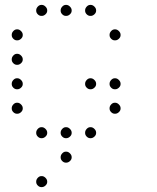

<svg xmlns="http://www.w3.org/2000/svg" viewBox="-20 -593 640 785"><path d="M149 -573Q141 -573 134.5 -566Q128 -559 128 -551V-549Q128 -541 134.5 -534.5Q141 -528 149 -528H151Q159 -528 166 -534.5Q173 -541 173 -549V-551Q173 -559 166 -566Q159 -573 151 -573ZM249 -573Q241 -573 234.5 -566Q228 -559 228 -551V-549Q228 -541 234.5 -534.5Q241 -528 249 -528H251Q259 -528 266 -534.5Q273 -541 273 -549V-551Q273 -559 266 -566Q259 -573 251 -573ZM349 -573Q341 -573 334.5 -566Q328 -559 328 -551V-549Q328 -541 334.5 -534.5Q341 -528 349 -528H351Q359 -528 366 -534.5Q373 -541 373 -549V-551Q373 -559 366 -566Q359 -573 351 -573ZM49 -473Q41 -473 34.5 -466Q28 -459 28 -451V-449Q28 -441 34.5 -434.5Q41 -428 49 -428H51Q59 -428 66 -434.5Q73 -441 73 -449V-451Q73 -459 66 -466Q59 -473 51 -473ZM449 -473Q441 -473 434.5 -466Q428 -459 428 -451V-449Q428 -441 434.5 -434.5Q441 -428 449 -428H451Q459 -428 466 -434.5Q473 -441 473 -449V-451Q473 -459 466 -466Q459 -473 451 -473ZM49 -373Q41 -373 34.5 -366Q28 -359 28 -351V-349Q28 -341 34.5 -334.5Q41 -328 49 -328H51Q59 -328 66 -334.5Q73 -341 73 -349V-351Q73 -359 66 -366Q59 -373 51 -373ZM49 -273Q41 -273 34.5 -266Q28 -259 28 -251V-249Q28 -241 34.5 -234.5Q41 -228 49 -228H51Q59 -228 66 -234.5Q73 -241 73 -249V-251Q73 -259 66 -266Q59 -273 51 -273ZM349 -273Q341 -273 334.5 -266Q328 -259 328 -251V-249Q328 -241 334.5 -234.5Q341 -228 349 -228H351Q359 -228 366 -234.5Q373 -241 373 -249V-251Q373 -259 366 -266Q359 -273 351 -273ZM449 -273Q441 -273 434.5 -266Q428 -259 428 -251V-249Q428 -241 434.5 -234.5Q441 -228 449 -228H451Q459 -228 466 -234.5Q473 -241 473 -249V-251Q473 -259 466 -266Q459 -273 451 -273ZM49 -173Q41 -173 34.5 -166Q28 -159 28 -151V-149Q28 -141 34.5 -134.5Q41 -128 49 -128H51Q59 -128 66 -134.5Q73 -141 73 -149V-151Q73 -159 66 -166Q59 -173 51 -173ZM449 -173Q441 -173 434.5 -166Q428 -159 428 -151V-149Q428 -141 434.5 -134.5Q441 -128 449 -128H451Q459 -128 466 -134.5Q473 -141 473 -149V-151Q473 -159 466 -166Q459 -173 451 -173ZM149 -73Q141 -73 134.5 -66Q128 -59 128 -51V-49Q128 -41 134.5 -34.5Q141 -28 149 -28H151Q159 -28 166 -34.5Q173 -41 173 -49V-51Q173 -59 166 -66Q159 -73 151 -73ZM249 -73Q241 -73 234.5 -66Q228 -59 228 -51V-49Q228 -41 234.5 -34.5Q241 -28 249 -28H251Q259 -28 266 -34.5Q273 -41 273 -49V-51Q273 -59 266 -66Q259 -73 251 -73ZM349 -73Q341 -73 334.5 -66Q328 -59 328 -51V-49Q328 -41 334.5 -34.5Q341 -28 349 -28H351Q359 -28 366 -34.5Q373 -41 373 -49V-51Q373 -59 366 -66Q359 -73 351 -73ZM249 27Q241 27 234.5 34Q228 41 228 49V51Q228 59 234.5 65.5Q241 72 249 72H251Q259 72 266 65.5Q273 59 273 51V49Q273 41 266 34Q259 27 251 27ZM149 127Q141 127 134.5 134Q128 141 128 149V151Q128 159 134.5 165.5Q141 172 149 172H151Q159 172 166 165.5Q173 159 173 151V149Q173 141 166 134Q159 127 151 127Z"/></svg>

Font: Doto Rounded Light
Style: Regular
Weight: 300
Monospace: yes
Version: Version 1.000